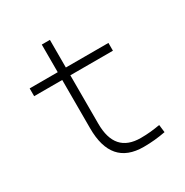

<svg xmlns="http://www.w3.org/2000/svg" viewBox="-159 -802 904 940"><g transform="rotate(-30 293.0 -332.0)"><path d="M386.7 9.8C431.2 9.8 468.8 5.9 510.7 -2L505.4 -45.4C470.7 -39.1 437 -35.2 396.5 -35.2C298.8 -35.2 250.5 -89.8 250.5 -200.2V-473.6H491.2V-517.6H250.5V-673.8H204.6V-517.6H45.9V-473.6H204.6V-200.2C204.6 -60.1 265.1 9.8 386.7 9.8Z"/></g></svg>

Font: Cascadia Code PL ExtraLight
Style: Regular
Weight: 200
Monospace: yes
Designer: Aaron Bell
Foundry: Saja Typeworks
Version: Version 2404.023